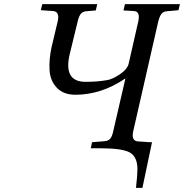

<svg xmlns="http://www.w3.org/2000/svg" viewBox="-20 -712 884 922"><path d="M176 -663 183 -692H447L440 -662L395 -658Q377 -657 368 -645.5Q359 -634 353 -609L315 -453Q283 -319 391 -319Q446 -319 493 -327Q520 -331 556 -355.5Q592 -380 598 -407L644 -609Q655 -658 622 -659L573 -662L580 -692H844L837 -663L782 -658Q764 -657 755 -645Q746 -633 740 -609L620 -83Q609 -36 642 -33L701 -29H710L664 190H633Q640 129 640 101Q640 42 604.5 21Q569 0 461 0H416L422 -29L482 -34Q500 -35 509.5 -46.5Q519 -58 524 -83L582 -334H580Q466 -257 342 -257Q285 -257 253 -290.5Q221 -324 218 -374.5Q215 -425 227 -483L257 -609Q268 -656 235 -659Z"/></svg>

Font: Lingua Franca
Style: Italic
Weight: 400
Italic angle: -13°
Version: Version 1.19